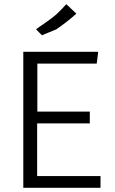

<svg xmlns="http://www.w3.org/2000/svg" viewBox="-20 -895 547 915"><path d="M459 0H91V-648H448L441 -592H158V-363H408V-307H157V-56H459ZM296 -875 344 -830Q302 -792 248 -755L180 -727Q175 -733 166 -741Q157 -749 152 -756L172 -770Q233 -811 255.5 -833Q278 -855 296 -875Z"/></svg>

Font: Gafata
Style: Regular
Weight: 400
Designer: Lautaro Hourcade
Foundry: Lautaro Hourcade
Version: Version 4.002; ttfautohint (v0.94.20-1c74) -l 7 -r 28 -G 0 -